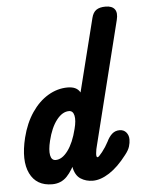

<svg xmlns="http://www.w3.org/2000/svg" viewBox="-54 -816 650 860"><g transform="rotate(-5 270.5 -386.0)"><path d="M329 0Q298 0 274 -15.5Q250 -31 242.5 -70Q235 -109 253 -179L390 -726Q396 -751 411 -761.5Q426 -772 453 -772Q482 -772 494 -756Q506 -740 498 -708L360 -154Q356 -141 354 -122Q352 -103 359 -103Q364 -103 380.5 -124Q397 -145 409 -168Q420 -191 434 -203Q448 -215 467 -215Q486 -215 497 -202Q508 -189 508 -170Q508 -155 503 -138.5Q498 -122 482 -102Q443 -51 403.5 -25.5Q364 0 329 0ZM146 0Q75 0 46.5 -58.5Q18 -117 43 -219Q59 -283 90.5 -329.5Q122 -376 164 -401Q206 -426 252 -426Q293 -426 307.5 -399.5Q322 -373 317 -325.5Q312 -278 295 -214Q278 -152 258.5 -103.5Q239 -55 212.5 -27.5Q186 0 146 0ZM171 -107Q200 -107 226 -142Q252 -177 267 -238Q277 -276 272 -298Q267 -320 249 -320Q219 -320 193 -286.5Q167 -253 153 -195Q143 -154 147.5 -130.5Q152 -107 171 -107Z"/></g></svg>

Font: Edu TAS Beginner
Style: Bold
Weight: 700
Version: Version 1.003